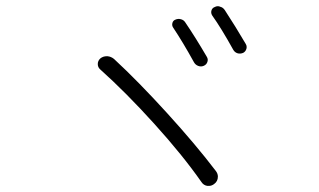

<svg xmlns="http://www.w3.org/2000/svg" viewBox="-20 -736 1040 626"><path d="M544.9 -645.5Q540 -652.3 542 -660.6Q543.9 -668.9 551.8 -671.9Q560.5 -675.8 569.8 -673.3Q579.1 -670.9 584 -663.1Q617.2 -614.3 654.3 -550.8Q659.2 -543 656.2 -534.2Q653.3 -525.4 644.5 -521.5Q635.7 -517.6 626.5 -521Q617.2 -524.4 612.3 -533.2Q576.2 -598.6 544.9 -645.5ZM671.9 -685.5Q667 -693.4 669.4 -701.7Q671.9 -710 679.7 -712.9Q684.6 -715.8 690.4 -715.8Q694.3 -715.8 698.2 -713.9Q707 -711.9 712.9 -703.1Q748 -649.4 781.2 -592.8Q784.2 -587.9 784.2 -583Q784.2 -579.1 783.2 -576.2Q780.3 -567.4 772.5 -563.5Q762.7 -559.6 753.9 -562.5Q745.1 -565.4 740.2 -574.2Q701.2 -644.5 671.9 -685.5ZM306.6 -509.8Q298.8 -516.6 298.8 -527.3Q298.8 -538.1 307.6 -545.9Q316.4 -552.7 328.1 -552.7Q329.1 -552.7 330.1 -552.7Q341.8 -551.8 351.6 -543.9Q430.7 -470.7 524.4 -367.7Q618.2 -264.6 683.6 -178.7Q690.4 -169.9 690.4 -160.2Q690.4 -144.5 677.7 -135.7Q669.9 -129.9 661.1 -129.9Q658.2 -129.9 656.2 -129.9Q643.6 -131.8 636.7 -142.6Q575.2 -230.5 482.9 -332.5Q390.6 -434.6 306.6 -509.8Z"/></svg>

Font: Gen Jyuu Gothic Light
Style: Regular
Weight: 200
Designer: [Source Han Sans]
Ryoko NISHIZUKA  (kana & ideographs); Paul D. Hunt (Latin, Greek & Cyrillic); Wenlong ZHANG  (bopomofo
Version: Version 1.002.20150607